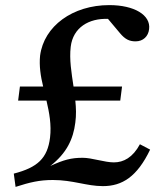

<svg xmlns="http://www.w3.org/2000/svg" viewBox="-20 -721 608 752"><path d="M34 -41 41 11C97 -7 134 -16 187 -16C266 -16 319 8 383 8C459 8 517 -29 568 -135L528 -156C500 -104 464 -85 426 -85C390 -85 340 -103 304 -103C258 -103 230 -95 177 -71C241 -121 267 -176 275 -241C279 -270 278 -298 275 -327H451L458 -382H268C260 -436 251 -488 257 -538C266 -613 328 -650 403 -647L450 -591C470 -567 487 -559 511 -559C541 -559 561 -579 564 -607C571 -662 506 -701 408 -701C265 -701 152 -619 137 -503C133 -463 139 -423 149 -382H58L51 -327H162C173 -280 182 -232 176 -182C166 -101 127 -65 34 -41Z"/></svg>

Font: TPK Tissa Web Medium
Style: Italic
Weight: 500
Italic angle: -7°
Designer: Jacques Le Bailly, Suppakit Chalermlarp | Katatrad Co.,Ltd.
Foundry: Jacques Le Bailly, Cadson Demak Co.,Ltd.
Version: Version 5.000;Glyphs 3.1.2 (3151)